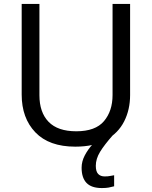

<svg xmlns="http://www.w3.org/2000/svg" viewBox="-20 -734 771 974"><path d="M466 107Q466 136 478 148.5Q490 161 511 161Q528 161 539.5 158.5Q551 156 559 155V211Q545 215 531 217.5Q517 220 497 220Q444 220 419 194Q394 168 394 117Q394 85 410 54.5Q426 24 449 -1Q472 -26 492 -40L555 -51Q509 1 487.5 36.5Q466 72 466 107ZM640 -714V-252Q640 -178 610 -118.5Q580 -59 518.5 -24.5Q457 10 362 10Q229 10 159.5 -62.5Q90 -135 90 -254V-714H180V-251Q180 -164 226.5 -116Q273 -68 367 -68Q464 -68 507.5 -119.5Q551 -171 551 -252V-714Z"/></svg>

Font: Noto IKEA Arabic
Style: Regular
Weight: 400
Designer: Monotype Design Team
Foundry: Monotype Imaging Inc.
Version: Version 1.200